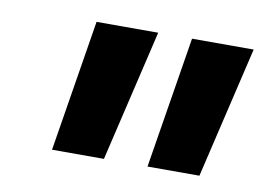

<svg xmlns="http://www.w3.org/2000/svg" viewBox="-44 -762 562 408"><g transform="rotate(10 237.0 -558.0)"><path d="M89 -416 135 -700H268L201 -416ZM295 -416 341 -700H474L407 -416Z"/></g></svg>

Font: Montserrat Thin
Style: Bold Italic
Weight: 700
Italic angle: -11.3°
Version: Version 9.000